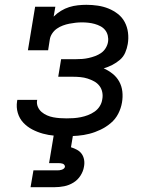

<svg xmlns="http://www.w3.org/2000/svg" viewBox="-20 -558 640 798"><path d="M257 8Q232 8 207 6Q182 4 158.5 -2.5Q135 -9 114 -20Q93 -31 77 -48Q61 -65 54 -88.5Q47 -112 51 -137Q51 -138 51.5 -140Q52 -142 52 -143H135Q135 -143 134.5 -142Q134 -141 134 -140Q132 -126 137.5 -113.5Q143 -101 153 -92.5Q163 -84 175.5 -78.5Q188 -73 201.5 -70.5Q215 -68 229 -67Q243 -66 257 -66Q272 -66 286.5 -67Q301 -68 316 -71Q331 -74 345.5 -79.5Q360 -85 373 -94Q386 -103 394.5 -116.5Q403 -130 405 -145Q408 -160 405 -175Q402 -190 393 -201.5Q384 -213 371 -220Q358 -227 344 -231.5Q330 -236 314.5 -237.5Q299 -239 283 -239H222L234 -312H295Q309 -312 322 -313Q335 -314 348.5 -317Q362 -320 375.5 -325Q389 -330 400.5 -338Q412 -346 419.5 -358.5Q427 -371 429 -384Q431 -397 428 -410Q425 -423 417 -433Q409 -443 397.5 -449Q386 -455 373.5 -458.5Q361 -462 347.5 -463.5Q334 -465 321 -465Q307 -465 294 -463.5Q281 -462 268 -459.5Q255 -457 241.5 -452Q228 -447 216.5 -439Q205 -431 197 -419Q189 -407 187 -394L180 -349H96L126 -530H210L203 -489Q217 -503 233.5 -513Q250 -523 267.5 -528.5Q285 -534 303.5 -536Q322 -538 339 -538Q363 -538 386.5 -534.5Q410 -531 431 -522.5Q452 -514 470 -500Q488 -486 498.5 -466Q509 -446 512 -422.5Q515 -399 511 -375Q508 -357 500.5 -339.5Q493 -322 478.5 -309.5Q464 -297 446.5 -288Q429 -279 411 -274Q431 -265 448 -251.5Q465 -238 475.5 -219Q486 -200 488.5 -177.5Q491 -155 487 -132Q483 -108 471.5 -85.5Q460 -63 440.5 -46.5Q421 -30 398 -19Q375 -8 351.5 -2Q328 4 304 6Q280 8 257 8ZM107 220 119 150H219Q223 150 227.5 149.5Q232 149 236.5 147.5Q241 146 245 143Q249 140 250 135Q250 135 250 135Q250 135 250 135Q250 131 247.5 127.5Q245 124 241 122.5Q237 121 232.5 120.5Q228 120 224 120H184L204 0H284L275 54Q288 58 300 64.5Q312 71 319.5 81.5Q327 92 329.5 106Q332 120 329 135Q326 154 314.5 172Q303 190 285 201Q267 212 247 216Q227 220 207 220Z"/></svg>

Font: Iosevka Curly Slab Extended
Style: Italic
Weight: 400
Width: 7
Italic angle: -9°
Monospace: yes
Designer: Belleve Invis
Foundry: Belleve Invis
Version: Version 11.1.0; ttfautohint (v1.8.3)